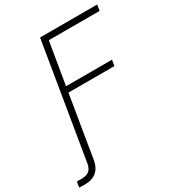

<svg xmlns="http://www.w3.org/2000/svg" viewBox="-296 -860 1099 1196"><g transform="rotate(-30 253.5 -261.5)"><path d="M-80.1 204.1 -73.7 163.6Q-64.9 163.6 -55.4 163.8Q-45.9 164.1 -39.6 164.1Q-2.9 164.1 15.4 148.4Q33.7 132.8 39.6 98.1L65.9 -62.5H111.3L85 99.6Q75.7 152.8 44.4 179Q13.2 205.1 -40 205.1Q-49.3 205.1 -60.8 204.8Q-72.3 204.6 -80.1 204.1ZM55.7 0 176.3 -727.5H586.9L580.1 -685.5H214.8L164.6 -383.8H495.1L488.3 -341.8H157.7L101.1 0Z"/></g></svg>

Font: Inter 17pt ExtraLight
Style: Italic
Weight: 250
Italic angle: -9.3988°
Version: Version 4.001;git-66647c0bb